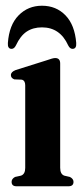

<svg xmlns="http://www.w3.org/2000/svg" viewBox="-20 -650 286 670"><path d="M190 -428.5V-64.5Q190 -42 204.5 -37L224 -32.5Q236.5 -26 236.5 -15.5Q236.5 0 219 0H37.5Q20.5 0 20.5 -15.5Q20.5 -26 32.5 -32.5L53 -37Q68 -42 68 -64V-352.5Q68 -369 56 -372L30 -373Q18 -377.5 18 -388Q18 -399 34.5 -405.5L142.5 -439.5Q164.5 -447.5 172.5 -447.5Q190 -447.5 190 -428.5ZM126.5 -554.5Q95.5 -554.5 73.2 -539.8Q51 -525 35.5 -491.5Q29.5 -479.5 20.5 -479.5Q6 -479.5 7.5 -500Q12 -563 45 -596.5Q78 -630 126.5 -630Q176 -630 208.5 -596.5Q241 -563 246 -500Q247.5 -479.5 233 -479.5Q224 -479.5 218 -491.5Q189.5 -554.5 126.5 -554.5Z"/></svg>

Font: Fraunces 144pt S050 SemiBold
Style: Regular
Weight: 600
Version: Version 1.000; ttfautohint (v1.8.3)